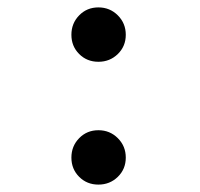

<svg xmlns="http://www.w3.org/2000/svg" viewBox="-20 -528 540 519"><path d="M173 -102Q173 -133 194 -154.5Q215 -176 246 -176Q277 -176 298.5 -154.5Q320 -133 320 -102Q320 -71 298.5 -50Q277 -29 246 -29Q215 -29 194 -50Q173 -71 173 -102ZM173 -434Q173 -465 194 -486.5Q215 -508 246 -508Q277 -508 298.5 -486.5Q320 -465 320 -434Q320 -403 298.5 -382Q277 -361 246 -361Q215 -361 194 -382Q173 -403 173 -434Z"/></svg>

Font: D2Coding
Style: Regular
Weight: 400
Monospace: yes
Designer: Yong-Rak Park; Jeong-Hwan Yoon; Sang-Min Lee;
Foundry: NHN Corporation
Version: Version 1.3.2; Build 20180524